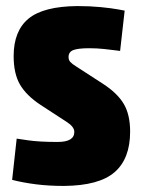

<svg xmlns="http://www.w3.org/2000/svg" viewBox="-20 -603 469 633"><path d="M225 -168Q225 -185 200 -201L114 -257Q67 -288 46 -324Q25 -360 25 -418Q25 -501 74 -541.5Q123 -582 235 -583Q277 -583 312.5 -579.5Q348 -576 369.5 -572Q391 -568 391 -568L376 -435Q376 -435 361 -437Q346 -439 322.5 -441.5Q299 -444 274 -444Q238 -444 222 -438Q206 -432 206 -415Q206 -405 212 -398.5Q218 -392 231 -384L319 -327Q367 -296 388 -260.5Q409 -225 409 -169Q409 -80 358 -35.5Q307 9 191 10Q140 10 97.5 4.5Q55 -1 20 -10L35 -146Q35 -146 72 -140.5Q109 -135 170 -135Q225 -135 225 -168Z"/></svg>

Font: Protest Strike
Style: Regular
Weight: 400
Designer: Octavio Pardo
Foundry: Ashler Design
Version: Version 2.005; ttfautohint (v1.8.4.7-5d5b)